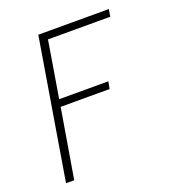

<svg xmlns="http://www.w3.org/2000/svg" viewBox="-133 -636 866 947"><g transform="rotate(-20 300.0 -162.5)"><path d="M52 205 174 -530H544L538 -492H211L162 -196H420L413 -158H156L95 205Z"/></g></svg>

Font: Iosevka Curly XLtExObl
Style: Regular
Weight: 200
Width: 7
Italic angle: -9°
Monospace: yes
Designer: Belleve Invis
Foundry: Belleve Invis
Version: Version 11.0.1; ttfautohint (v1.8.3)